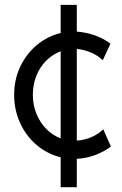

<svg xmlns="http://www.w3.org/2000/svg" viewBox="-20 -658 511 802"><path d="M233.4 -1Q178.7 -14.2 134.3 -51.3Q89.8 -88.4 64.5 -143.3Q39.1 -198.2 39.1 -261.7Q39.1 -326.7 65.2 -380.9Q91.3 -435.1 135.5 -471.2Q179.7 -507.3 233.4 -520V-637.7H300.8V-525.9Q338.4 -523.4 375.5 -510.5Q412.6 -497.6 441.4 -475.6L409.2 -406.2Q389.2 -426.3 359.4 -438.7Q329.6 -451.2 300.8 -453.6V-70.8Q334 -72.8 363.5 -85.9Q393.1 -99.1 411.1 -118.2L443.4 -45.9Q413.1 -23.4 376.7 -10Q340.3 3.4 300.8 5.4V124H233.4ZM233.4 -80.1V-443.8Q199.7 -431.2 173.3 -405Q147 -378.9 132.1 -342Q117.2 -305.2 117.2 -261.7Q117.2 -219.7 132.1 -182.9Q147 -146 173.3 -119.4Q199.7 -92.8 233.4 -80.1Z"/></svg>

Font: Reddit Sans Chocolate
Style: Regular
Weight: 400
Designer: Stephen Hutchings
Foundry: Reddit
Version: Version 1.013